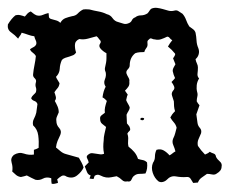

<svg xmlns="http://www.w3.org/2000/svg" viewBox="-25 -467 583 487"><path d="M158 -426Q167 -427 172.5 -433Q178 -439 186 -443Q191 -444 202 -443Q213 -440 224.5 -438Q236 -436 246 -431Q255 -429 260.5 -421Q266 -413 275 -411Q282 -409 288 -407Q294 -405 301 -408Q307 -410 309.5 -415.5Q312 -421 318 -423Q324 -428 332.5 -428Q341 -428 349 -433Q352 -436 354 -439.5Q356 -443 359 -445Q366 -448 373.5 -447Q381 -446 388 -444Q395 -442 402 -440Q409 -438 417 -440Q423 -442 428 -438.5Q433 -435 438 -432Q444 -425 447 -416.5Q450 -408 455 -400Q460 -396 464.5 -393Q469 -390 471 -384Q473 -374 473.5 -364Q474 -354 478 -345Q481 -337 479 -329.5Q477 -322 471 -317Q472 -311 474.5 -306Q477 -301 477 -296Q477 -288 476 -280.5Q475 -273 480 -268Q475 -260 474 -251Q473 -242 475 -234Q477 -228 475.5 -222Q474 -216 474 -210Q475 -208 477 -205Q479 -202 481 -200Q479 -194 477 -188.5Q475 -183 473 -177Q474 -172 474.5 -166Q475 -160 476 -155Q477 -148 482 -142.5Q487 -137 485 -129Q482 -122 478.5 -114Q475 -106 477 -97Q481 -91 485.5 -85.5Q490 -80 495 -75Q503 -78 507 -82Q512 -79 517 -77.5Q522 -76 523 -69Q526 -63 532.5 -57.5Q539 -52 537 -44Q537 -34 525 -27Q520 -23 513 -24.5Q506 -26 500 -26Q493 -21 486.5 -16.5Q480 -12 477 -4L465 -3Q462 -8 458.5 -13.5Q455 -19 448 -18Q435 -17 421.5 -19.5Q408 -22 398 -11Q394 -7 388 -5.5Q382 -4 377 -7Q367 -15 362.5 -28.5Q358 -42 363 -54Q368 -61 368 -70Q368 -79 372 -87Q382 -90 390 -85.5Q398 -81 405 -73Q409 -75 412.5 -78Q416 -81 420 -83Q418 -91 414.5 -99Q411 -107 414 -115Q418 -123 419.5 -129.5Q421 -136 423 -143Q421 -151 416 -156.5Q411 -162 407 -169Q409 -173 411.5 -176.5Q414 -180 419 -185Q417 -191 416.5 -197.5Q416 -204 416 -210Q414 -217 411.5 -224Q409 -231 414 -237Q419 -242 416.5 -248Q414 -254 410 -259Q417 -266 419 -269Q417 -273 415.5 -277.5Q414 -282 413 -287Q413 -292 415.5 -296Q418 -300 420 -304L414 -319Q415 -321 417.5 -324.5Q420 -328 419 -331Q415 -336 410.5 -340.5Q406 -345 401 -349Q406 -358 412 -365Q408 -367 405.5 -370.5Q403 -374 399 -374Q391 -370 383.5 -367.5Q376 -365 368 -367Q364 -367 360 -369Q356 -371 353 -367Q348 -364 349 -358.5Q350 -353 348 -348Q346 -345 344 -342Q342 -339 341 -335Q336 -335 329.5 -334.5Q323 -334 318 -332Q304 -321 304 -301Q304 -296 299 -291Q294 -286 296 -280Q298 -275 301 -270Q304 -265 303 -260Q304 -252 300.5 -247Q297 -242 292 -237Q296 -231 299 -227Q297 -223 296.5 -219.5Q296 -216 295 -213Q297 -208 299.5 -204Q302 -200 304 -195Q304 -190 301 -185.5Q298 -181 296 -176L297 -154Q299 -151 301.5 -148.5Q304 -146 305 -141Q306 -137 303 -134.5Q300 -132 298 -128Q301 -120 300 -111.5Q299 -103 301 -95Q309 -89 315.5 -81.5Q322 -74 325 -64Q331 -62 337 -61Q343 -60 348 -55Q350 -39 344 -27Q336 -26 328.5 -26Q321 -26 315 -21Q311 -18 308.5 -11.5Q306 -5 298 -7Q290 -5 284.5 -10.5Q279 -16 271 -20Q264 -19 257.5 -17.5Q251 -16 244 -17Q237 -18 229.5 -22Q222 -26 215 -21Q214 -19 213.5 -16.5Q213 -14 212 -13Q209 -13 206.5 -13.5Q204 -14 202 -14Q203 -16 203.5 -18Q204 -20 205 -22Q198 -24 195.5 -31Q193 -38 190 -45L200 -55Q199 -60 196 -65.5Q193 -71 199 -75Q204 -79 209 -78.5Q214 -78 219.5 -77Q225 -76 229.5 -75.5Q234 -75 239 -77Q237 -86 237 -94.5Q237 -103 238 -111Q238 -119 240 -127.5Q242 -136 244 -145Q239 -149 234 -153Q229 -157 229 -165Q228 -171 232.5 -174.5Q237 -178 241 -181Q240 -188 241.5 -195Q243 -202 246 -211Q244 -213 241.5 -215.5Q239 -218 235 -220Q237 -236 243 -247Q237 -256 241 -265.5Q245 -275 243 -284Q240 -290 241.5 -296Q243 -302 244 -308Q245 -313 245 -319.5Q245 -326 245 -332Q241 -334 236.5 -337.5Q232 -341 229 -345Q225 -351 229 -356.5Q233 -362 227 -367Q223 -373 220 -375Q209 -372 198 -369Q187 -366 176 -368Q165 -363 165 -352.5Q165 -342 168 -334Q165 -329 160.5 -327Q156 -325 151 -323.5Q146 -322 141 -320.5Q136 -319 132 -315Q127 -304 126.5 -292.5Q126 -281 117 -272Q119 -267 121.5 -263.5Q124 -260 126 -256Q125 -248 121 -243.5Q117 -239 113 -233Q115 -228 116.5 -222Q118 -216 114 -211Q118 -204 121 -197Q124 -190 124 -182Q122 -177 119.5 -171.5Q117 -166 118 -160Q118 -150 125 -142.5Q132 -135 128 -125Q124 -117 121 -109.5Q118 -102 117 -93Q123 -88 129 -83Q135 -78 143 -76Q151 -74 159 -71.5Q167 -69 175 -67Q179 -60 182 -54.5Q185 -49 187 -42Q182 -31 170.5 -22Q159 -13 144 -19Q137 -24 131 -20.5Q125 -17 120 -12Q122 -6 122 -3Q118 -2 114 -1Q110 0 106 -1Q105 -6 105 -15Q93 -19 84 -14Q75 -9 65 -11Q60 -13 54.5 -16Q49 -19 43 -22Q40 -21 36.5 -20Q33 -19 28 -18Q21 -19 16 -23Q11 -27 6 -32Q8 -43 4.5 -54.5Q1 -66 10 -74Q23 -82 35.5 -77.5Q48 -73 61 -75V-87Q68 -89 73 -92Q74 -108 72 -123.5Q70 -139 59 -149Q57 -158 61 -165.5Q65 -173 67 -181Q68 -186 68.5 -192Q69 -198 70 -203Q68 -209 62 -211Q56 -213 54 -218Q56 -223 60 -226.5Q64 -230 66 -233Q68 -240 66 -245.5Q64 -251 66 -258Q68 -264 63 -268.5Q58 -273 59 -279Q60 -290 62.5 -302Q65 -314 66 -325Q63 -330 58 -333.5Q53 -337 51 -342Q55 -345 60 -347.5Q65 -350 67 -355Q68 -360 65.5 -365Q63 -370 62 -375Q54 -376 46 -379Q38 -382 30 -384Q28 -379 25.5 -376Q23 -373 21 -369Q13 -378 3 -385Q-7 -392 -5 -405Q4 -420 14 -428Q20 -430 26.5 -428.5Q33 -427 38 -425Q42 -430 45 -433Q48 -436 53 -438Q57 -435 60 -432.5Q63 -430 68 -428Q76 -426 83 -429Q90 -432 98 -434Q99 -429 99 -425Q99 -421 104 -419Q110 -417 116.5 -415.5Q123 -414 128 -409Q133 -418 141 -421Q149 -424 158 -426ZM332 -167Q334 -169 338 -168Q342 -167 340 -164Q338 -161 333.5 -162.5Q329 -164 332 -167Z"/></svg>

Font: ErikasBuero
Style: Regular
Weight: 400
Designer: Peter Wiegel
Foundry: Peter Wiegel
Version: Version 1.006